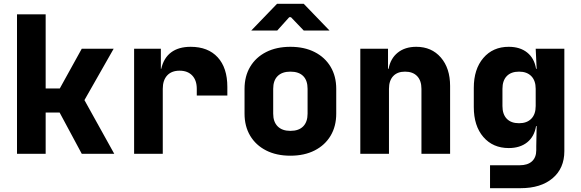

<svg xmlns="http://www.w3.org/2000/svg" viewBox="-20 -805 3040 1005"><path d="M219 0H69V-730H219V-342H293L408 -550H575L422 -281L578 0H408L292 -216H219Z M1170 -350V-305H1010V-340Q1010 -385 986 -410Q962 -435 920 -435Q878 -435 855 -410Q832 -385 832 -340V0H682V-550H822V-445H824Q837 -502 876 -531Q915 -560 978 -560Q1069 -560 1119.5 -505Q1170 -450 1170 -350Z M1260 -210V-340Q1260 -406 1289.5 -455.5Q1319 -505 1373 -532.5Q1427 -560 1500 -560Q1573 -560 1627 -532.5Q1681 -505 1710.5 -455.5Q1740 -406 1740 -340V-210Q1740 -144 1710.5 -94.5Q1681 -45 1627 -17.5Q1573 10 1500 10Q1427 10 1373 -17.5Q1319 -45 1289.5 -94.5Q1260 -144 1260 -210ZM1590 -210V-340Q1590 -384 1567 -407Q1544 -430 1500 -430Q1457 -430 1433.5 -407Q1410 -384 1410 -340V-210Q1410 -167 1433.5 -143.5Q1457 -120 1500 -120Q1544 -120 1567 -143.5Q1590 -167 1590 -210ZM1431 -645H1295L1430 -785H1570L1705 -645H1570L1503 -715H1494Z M2336 -355V0H2186V-340Q2186 -383 2163.5 -406.5Q2141 -430 2100 -430Q2060 -430 2038 -406.5Q2016 -383 2016 -340V0H1866V-550H2011V-445H2014Q2024 -499 2062 -529.5Q2100 -560 2159 -560Q2239 -560 2287.5 -504Q2336 -448 2336 -355Z M2784 -550H2934V-14Q2934 76 2872.5 128Q2811 180 2705 180H2545V60H2700Q2742 60 2764.5 39.5Q2787 19 2787 -19V-40L2789 -145H2786Q2777 -90 2739.5 -60Q2702 -30 2643 -30Q2560 -30 2510 -88Q2460 -146 2460 -245V-345Q2460 -443 2510 -501.5Q2560 -560 2643 -560Q2702 -560 2739.5 -530Q2777 -500 2786 -445H2789ZM2784 -250V-340Q2784 -383 2761 -406.5Q2738 -430 2697 -430Q2655 -430 2632.5 -406.5Q2610 -383 2610 -340V-250Q2610 -207 2632.5 -183.5Q2655 -160 2697 -160Q2738 -160 2761 -183.5Q2784 -207 2784 -250Z"/></svg>

Font: JetBrains Mono Extra Bold
Style: Regular
Weight: 800
Monospace: yes
Designer: Philipp Nurullin, Konstantin Bulenkov
Foundry: JetBrains
Version: 2.002